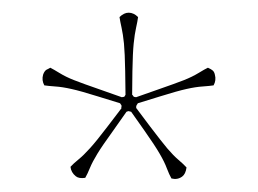

<svg xmlns="http://www.w3.org/2000/svg" viewBox="-20 -735 400 298"><path d="M46.9 -619.1Q47.9 -622.1 49.3 -624Q50.8 -626 52 -626.7Q53.2 -627.4 55.4 -628.4Q57.6 -629.4 58.1 -629.9Q63 -627.4 72.5 -621.6Q82 -615.7 95 -610.6Q107.9 -605.5 134.8 -596.2L169.4 -584Q169.9 -584.5 171.1 -584.5Q172.4 -584.5 172.9 -585Q173.3 -585 173.8 -586.2Q174.3 -587.4 174.8 -587.9L174.3 -624.5Q173.8 -652.8 172.4 -667.5Q170.9 -682.1 168.7 -691.9Q166.5 -701.7 165.5 -708.5Q172.4 -715.3 179.7 -715.3Q187.5 -715.3 194.3 -708.5Q193.4 -701.7 191.2 -691.9Q189 -682.1 187.5 -667.5Q186 -652.8 185.5 -624.5L185.1 -587.9Q185.5 -587.9 186.3 -586.7Q187 -585.4 187.5 -585Q188 -584.5 189.2 -584.5Q190.4 -584.5 190.9 -584L225.6 -596.2Q252.4 -605.5 265.4 -610.6Q278.3 -615.7 288.3 -621.8Q298.3 -627.9 302.7 -629.9Q303.2 -629.4 304.7 -628.9Q306.2 -628.4 307.1 -627.7Q308.1 -627 309.6 -626Q311 -625 312 -623.3Q313 -621.6 313.5 -619.1Q315.9 -610.4 311.5 -602.5Q305.7 -601.6 294.7 -600.8Q283.7 -600.1 269.5 -596.9Q255.4 -593.8 228.5 -585.4L193.8 -574.7Q193.8 -574.2 192.9 -573Q191.9 -571.8 191.9 -571.3Q191.4 -570.8 191.4 -569.3Q191.4 -567.9 191.4 -567.4L213.4 -538.1Q230.5 -515.6 239.7 -504.6Q249 -493.7 257.1 -486.8Q265.1 -480 269.5 -475.1Q268.1 -464.8 262.7 -460.9Q255.4 -455.6 246.1 -458Q242.7 -463.9 239 -473.6Q235.4 -483.4 228 -496.1Q220.7 -508.8 204.6 -531.7L183.6 -561.5Q183.1 -561.5 181.6 -562Q180.2 -562.5 179.7 -562.5Q178.7 -562.5 177.7 -562Q176.8 -561.5 176.3 -561.5L155.3 -531.7Q138.7 -508.8 131.1 -496.3Q123.5 -483.9 119.6 -474.4Q115.7 -464.8 112.3 -459Q102.5 -457.5 97.7 -461.4Q90.3 -467.3 89.4 -476.1Q93.8 -481 101.8 -487.5Q109.9 -494.1 119.6 -504.9Q129.4 -515.6 146.5 -538.1L168.5 -566.9Q168 -567.4 168.5 -569.1Q168.9 -570.8 168.5 -571.3Q168.5 -571.8 167.5 -573Q166.5 -574.2 166.5 -574.7L131.8 -585.4Q105 -593.8 90.8 -596.9Q76.7 -600.1 65.7 -600.8Q54.7 -601.6 48.8 -602.5Q44.4 -610.4 46.9 -619.1Z"/></svg>

Font: Znikomit
Style: Regular
Weight: 100
Designer: gluk
Foundry: gluk
Version: Version 0.53